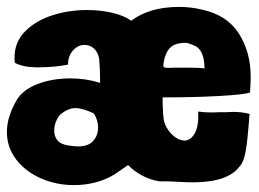

<svg xmlns="http://www.w3.org/2000/svg" viewBox="-26 -523 749 556"><path d="M457 -153Q467 -136 481 -126Q495 -116 508 -116Q526 -116 538 -137Q550 -158 548 -200Q576 -196 607 -198H628L649 -199Q675 -199 697 -193Q695 -179 695 -171Q691 -118 685.5 -85.5Q680 -53 667 -40Q633 5 532 5Q514 5 480 3Q465 2 435 2Q409 -2 385 -15Q361 -28 345 -45L304 -17Q253 13 188 13Q137 13 92.5 -6.5Q48 -26 21 -61Q-6 -96 -6 -141Q-6 -186 24 -236Q43 -265 85 -280.5Q127 -296 178 -296Q223 -296 264 -283Q264 -292 263.5 -310.5Q263 -329 261 -354Q257 -373 245.5 -383Q234 -393 219 -393Q200 -393 185.5 -377Q171 -361 171 -336Q133 -328 81 -328Q42 -328 17 -341Q16 -346 16 -356Q16 -401 46.5 -432Q77 -463 125 -478.5Q173 -494 226 -494Q265 -494 299 -486Q333 -478 354 -463Q407 -503 493 -503Q526 -503 560 -495Q632 -479 666 -425.5Q700 -372 700 -300Q700 -287 698 -255Q680 -249 608.5 -245Q537 -241 445 -241V-222Q446 -191 448 -178Q450 -165 457 -153ZM448 -342Q447 -338 447 -333Q447 -328 452.5 -327Q458 -326 479 -327H522Q549 -327 567 -325Q567 -325 566.5 -326Q566 -327 566 -328Q566 -351 559 -367.5Q552 -384 539 -390Q519 -399 512 -399Q480 -399 466 -384Q452 -369 448 -342ZM258 -153Q258 -166 254 -177.5Q250 -189 245 -195Q212 -210 193 -210Q170 -210 146 -189H147Q141 -183 136 -170.5Q131 -158 131 -145Q131 -128 140.5 -116.5Q150 -105 171 -102H170Q190 -99 200 -99Q230 -99 244 -115Q258 -131 258 -153Z"/></svg>

Font: Londrina Solid Black
Style: Regular
Weight: 900
Designer: Marcelo Magalhaes
Foundry: Marcelo Magalhães
Version: Version 1.002